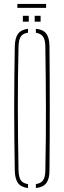

<svg xmlns="http://www.w3.org/2000/svg" viewBox="-20 -950 324 974"><path d="M122 4Q86.5 -0.5 71.2 -21.5Q56 -42.5 55 -85Q53.5 -169.5 52.8 -246.8Q52 -324 52 -399.5Q52 -475 52.8 -552.2Q53.5 -629.5 55 -714Q56 -757 71.2 -778.2Q86.5 -799.5 122 -804V-784Q96 -780.5 85.5 -764.5Q75 -748.5 74 -714Q72 -631.5 71.2 -555Q70.5 -478.5 70.5 -403Q70.5 -327.5 71.5 -249.2Q72.5 -171 74 -85Q75 -51.5 85.5 -35.8Q96 -20 122 -16ZM162 4V-16Q188 -20 198.8 -35.8Q209.5 -51.5 210 -85Q212 -171 212.5 -249.2Q213 -327.5 213 -403Q213 -478.5 212 -555Q211 -631.5 210 -714Q209.5 -748.5 198.5 -764Q187.5 -779.5 162 -784V-804Q199 -800.5 215 -779Q231 -757.5 231 -714Q232 -629.5 232.2 -552.2Q232.5 -475 232.5 -399.5Q232.5 -324 232.2 -246.8Q232 -169.5 231 -85Q231 -42.5 215 -21.2Q199 0 162 4ZM156 -840V-870H186V-840ZM96 -840V-870H126V-840ZM68 -930H214V-910H68Z"/></svg>

Font: Big Shoulders Stencil Thin
Style: Regular
Weight: 100
Designer: Patric King
Foundry: XO Type Co
Version: Version 2.001